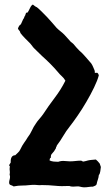

<svg xmlns="http://www.w3.org/2000/svg" viewBox="-20 -800 486 830"><path d="M400.4 -485.4Q403.3 -483.4 404.8 -480.5Q406.2 -477.5 407.2 -474.6Q401.4 -452.1 386.7 -421.9Q372.1 -391.6 353.5 -359.9Q335 -328.1 315.4 -299.8Q295.9 -271.5 281.2 -252.9Q265.6 -233.4 253.4 -212.4Q241.2 -191.4 225.6 -170.9Q225.6 -168 223.6 -165.5Q221.7 -163.1 221.7 -159.2Q213.9 -144.5 206.1 -137.2Q198.2 -129.9 200.2 -119.1Q196.3 -117.2 195.3 -113.3Q194.3 -109.4 194.3 -106.4Q203.1 -102.5 211.9 -101.6Q220.7 -100.6 231.4 -100.6Q246.1 -105.5 259.3 -104Q272.5 -102.5 282.2 -102.5Q293.9 -102.5 306.2 -104Q318.4 -105.5 330.1 -105.5Q332 -105.5 335 -103.5Q337.9 -101.6 340.8 -101.6Q347.7 -102.5 351.6 -104Q355.5 -105.5 360.4 -106.4Q369.1 -108.4 377.4 -108.9Q385.7 -109.4 394.5 -110.4Q399.4 -106.4 403.3 -102.1Q407.2 -97.7 411.1 -92.8Q412.1 -88.9 413.6 -85.4Q415 -82 416 -78.1Q415 -70.3 413.6 -59.6Q412.1 -48.8 407.2 -43Q406.2 -32.2 402.8 -22.9Q399.4 -13.7 397.5 -2.9Q394.5 2 390.1 3.4Q385.7 4.9 381.8 6.8Q372.1 6.8 362.8 8.3Q353.5 9.8 342.8 9.8Q337.9 9.8 334 8.8Q330.1 7.8 325.2 6.8Q318.4 4.9 311 5.9Q303.7 6.8 295.9 6.8Q286.1 6.8 279.3 3.9Q245.1 5.9 217.3 2.9Q189.5 0 161.1 0Q149.4 1 142.6 0Q135.7 -1 129.9 -1Q116.2 -1 103.5 0.5Q90.8 2 77.1 2Q68.4 2 58.6 2.9Q48.8 3.9 39.1 5.9Q33.2 2 26.4 0Q19.5 -2 19.5 -10.7Q19.5 -16.6 21.5 -23.4Q23.4 -30.3 23.4 -36.1Q23.4 -39.1 22.5 -41.5Q21.5 -43.9 21.5 -46.9Q23.4 -51.8 22.5 -57.6Q21.5 -63.5 21.5 -69.3Q23.4 -83 21.5 -83Q19.5 -83 19.5 -85Q19.5 -86.9 22.5 -91.3Q25.4 -95.7 26.4 -97.7Q25.4 -112.3 30.3 -120.6Q35.2 -128.9 45.9 -128.9Q50.8 -133.8 57.6 -140.1Q64.5 -146.5 67.4 -153.3Q76.2 -171.9 84.5 -183.1Q92.8 -194.3 99.6 -206.1Q110.4 -219.7 117.7 -235.8Q125 -252 134.8 -265.6Q141.6 -276.4 149.9 -285.6Q158.2 -294.9 166 -305.7Q189.5 -341.8 216.3 -377Q243.2 -412.1 262.7 -451.2Q256.8 -461.9 247.6 -470.2Q238.3 -478.5 230.5 -488.3Q214.8 -506.8 197.3 -524.4Q179.7 -542 162.1 -557.6Q153.3 -566.4 144 -575.2Q134.8 -584 127 -591.8Q122.1 -596.7 118.7 -602.1Q115.2 -607.4 110.4 -612.3Q99.6 -623 88.9 -633.8Q78.1 -644.5 68.4 -657.2Q67.4 -664.1 62.5 -668.9Q57.6 -673.8 57.6 -677.7Q62.5 -689.5 66.4 -691.9Q70.3 -694.3 71.3 -697.3Q73.2 -702.1 75.7 -707Q78.1 -711.9 80.1 -716.8Q83 -719.7 84.5 -724.6Q85.9 -729.5 88.9 -733.4Q90.8 -738.3 91.8 -742.2Q92.8 -746.1 99.6 -746.1Q104.5 -753.9 109.9 -765.6Q115.2 -777.3 122.1 -780.3Q127 -776.4 130.9 -773.4Q134.8 -770.5 139.6 -768.6Q149.4 -760.7 160.6 -749.5Q171.9 -738.3 183.6 -726.1Q195.3 -713.9 205.6 -701.7Q215.8 -689.5 224.6 -679.7Q232.4 -671.9 241.2 -665Q250 -658.2 257.8 -650.4Q265.6 -642.6 272 -634.8Q278.3 -627 286.1 -619.1Q289.1 -617.2 292 -614.7Q294.9 -612.3 297.9 -609.4Q309.6 -594.7 322.3 -582Q325.2 -579.1 328.6 -576.2Q332 -573.2 335 -570.3Q336.9 -568.4 342.8 -562Q348.6 -555.7 355 -548.3Q361.3 -541 366.7 -534.7Q372.1 -528.3 374 -526.4Q378.9 -519.5 382.3 -511.2Q385.7 -502.9 388.7 -496.1Q390.6 -491.2 389.6 -487.3Q388.7 -483.4 400.4 -485.4Z"/></svg>

Font: Caesar Dressing
Style: Regular
Weight: 400
Designer: Dathan Boardman
Foundry: Open Window
Version: Version 1.000